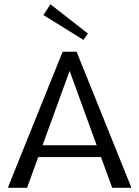

<svg xmlns="http://www.w3.org/2000/svg" viewBox="-20 -897 665 917"><path d="M187.5 -825 220.8 -876.7 400 -736.7 378.3 -706.7ZM605.8 0H515.8L462.5 -146.7H162.5L109.2 0H19.2V-5L279.2 -650H345.8L605.8 -5ZM441.7 -203.3 312.5 -558.3 183.3 -203.3Z"/></svg>

Font: Boon
Style: Regular
Weight: 400
Designer: Sungsit Sawaiwan
Foundry: FontUni
Version: Version 3.0